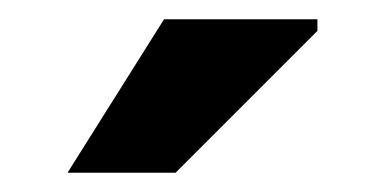

<svg xmlns="http://www.w3.org/2000/svg" viewBox="-20 -754 399 199"><path d="M150 -734H309V-722L162 -575H50Z"/></svg>

Font: Arvo
Style: Bold Italic
Weight: 700
Italic angle: -13°
Designer: Anton Koovit (Cyrillic Expansion: Cyreal)
Foundry: Anton Koovit, Yassin Baggar
Version: Version 3.000